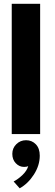

<svg xmlns="http://www.w3.org/2000/svg" viewBox="-20 -708 288 1014"><path d="M192 0H42V-688H192ZM117.5 32.5Q148.5 32.5 169.2 54Q190 75.5 190 114Q190 165.5 159 213.8Q128 262 84 286.5L52 250.5Q76 238 99 216Q122 194 129 169.5Q121.5 173.5 107 173.5Q82 173.5 63.5 154.2Q45 135 45 104.5Q45 74.5 66.2 53.5Q87.5 32.5 117.5 32.5Z"/></svg>

Font: League Spartan
Style: Bold
Weight: 700
Foundry: The League of Moveable Type
Version: Version 2.002